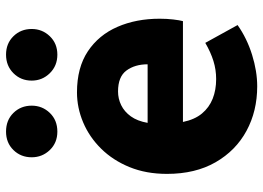

<svg xmlns="http://www.w3.org/2000/svg" viewBox="-138 -720 872 636"><g transform="rotate(-90 298.0 -402.0)"><path d="M330 14Q248 14 182.5 -21.5Q117 -57 78.5 -124Q40 -191 40 -285Q40 -354 62.5 -409Q85 -464 123.5 -503Q162 -542 210.5 -562.5Q259 -583 310 -583Q392 -583 446 -547Q500 -511 527 -449Q554 -387 554 -309Q554 -285 551.5 -264Q549 -243 546 -232H212Q220 -193 240 -169Q260 -145 289 -133.5Q318 -122 354 -122Q385 -122 414 -131Q443 -140 474 -158L533 -51Q489 -20 434.5 -3Q380 14 330 14ZM209 -349H403Q403 -391 382.5 -419Q362 -447 313 -447Q289 -447 267.5 -436.5Q246 -426 230.5 -404.5Q215 -383 209 -349ZM180 -648Q143 -648 119 -673Q95 -698 95 -733Q95 -769 119 -793.5Q143 -818 180 -818Q218 -818 242 -793.5Q266 -769 266 -733Q266 -698 242 -673Q218 -648 180 -648ZM435 -648Q398 -648 373.5 -673Q349 -698 349 -733Q349 -769 373.5 -793.5Q398 -818 435 -818Q472 -818 496 -793.5Q520 -769 520 -733Q520 -698 496 -673Q472 -648 435 -648Z"/></g></svg>

Font: Noto Sans SC Black
Style: Regular
Weight: 900
Designer: Ryoko NISHIZUKA  (kana, bopomofo & ideographs); Paul D. Hunt (Latin, Greek & Cyrillic); Sandoll Communications , Soo-you
Foundry: Adobe
Version: Version 2.004-H2;hotconv 1.0.118;makeotfexe 2.5.65603